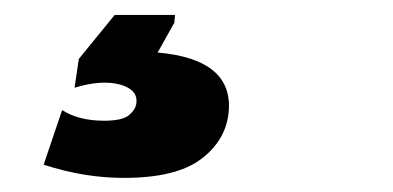

<svg xmlns="http://www.w3.org/2000/svg" viewBox="-20 -41 540 264"><path d="M150.4 203.6Q125 203.6 97.9 199.5Q70.8 195.3 40 185.5L65.4 110.4Q88.4 125 123 125Q148.4 125 157.5 117.2Q166.5 109.4 167.5 101.1Q169.9 82 144.8 75.2Q119.6 68.4 82.5 79.6L88.4 40L137.7 -20.5H220.7L219.7 -9.8L196.8 31.2Q301.3 40.5 294.4 113.3Q290.5 152.3 256.1 178Q221.7 203.6 150.4 203.6Z"/></svg>

Font: Schibsted Grotesk ExtraBold
Style: Italic
Weight: 800
Italic angle: -12°
Designer: Bakken & Baeck AS, Henrik Kongsvoll
Foundry: Schibsted ASA
Version: Version 1.100; ttfautohint (v1.8.4.7-5d5b);gftools[0.9.25]